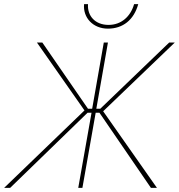

<svg xmlns="http://www.w3.org/2000/svg" viewBox="-61 -905 862 925"><path d="M-41 0H-12L361 -362H380L316 0H336L400 -362H418L666 0H695L436 -369L781 -700H754L422 -381H403L459 -700H439L383 -381H363L143 -700H117L346 -373ZM459 -767C531 -767 584 -809 605 -885H585C568 -825 523 -785 462 -785C398 -785 359 -828 363 -885H344C338 -820 387 -767 459 -767Z"/></svg>

Font: Fixel Text 20240404 Thin
Style: Italic
Weight: 100
Width: 4
Italic angle: -10°
Designer: AlfaBravo + MacPaw
Foundry: Kyrylo Tkachov, Marchela Mozhyna, Serhii Makarenko, Maria Weinstein, Zakhar Kryvoshyya
Version: Version 1.211;Glyphs 3.2 (3225)